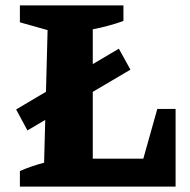

<svg xmlns="http://www.w3.org/2000/svg" viewBox="-20 -694 707 714"><path d="M565 -289H633V0H54V-58Q77 -68 99 -75.5Q121 -83 144 -89L157 -582L54 -611V-674H439V-616Q414 -607 385 -599Q356 -591 325 -585V-104H513ZM82 -209 40 -287 422 -513 465 -435Z"/></svg>

Font: Piazzolla Thin Black
Style: Regular
Weight: 900
Version: Version 2.005